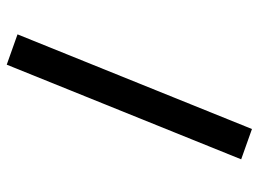

<svg xmlns="http://www.w3.org/2000/svg" viewBox="-119 -634 768 570"><g transform="rotate(-90 265.0 -349.0)"><path d="M77 -17 358 -713 448 -681 167 15Z"/></g></svg>

Font: TypoPRO Titillium Text
Style: 600 wt
Weight: 600
Designer: Accademia di Belle Arti di Urbino and others
Foundry: Accademia di Belle Arti di Urbino and others.
Version: Version 25.000